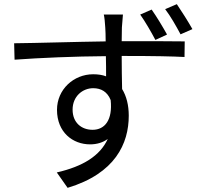

<svg xmlns="http://www.w3.org/2000/svg" viewBox="-20 -857 963 923"><path d="M48 -649 50 -570C173 -579 339 -586 489 -587C490 -553 490 -519 490 -490C472 -497 451 -500 428 -500C334 -500 254 -427 254 -329C254 -221 330 -163 413 -163C446 -163 475 -172 498 -189C461 -108 379 -57 253 -28L305 46C534 -23 599 -167 599 -301C599 -351 588 -395 567 -429C566 -474 565 -533 565 -588H579C722 -588 811 -586 867 -583L868 -658C821 -659 699 -659 580 -659H565C565 -686 566 -710 566 -725L571 -787H479C482 -776 485 -746 486 -725C487 -711 488 -687 488 -658C341 -656 156 -650 48 -649ZM329 -330C329 -394 377 -433 428 -433C466 -433 496 -416 512 -376C522 -280 484 -233 425 -233C372 -233 329 -267 329 -330ZM654 -787C678 -753 706 -705 727 -665L783 -691C763 -727 733 -777 709 -811ZM774 -813C800 -779 826 -733 848 -692L905 -717C883 -756 853 -803 830 -837Z"/></svg>

Font: GenEiGothic-pro-Regular
Style: Regular
Weight: 400
Designer: Ryoko NISHIZUKA (kana & ideographs); Paul D. Hunt (Latin, Greek & Cyrillic); Wenlong ZHANG (bopomofo); Sandoll Communica
Foundry: Adobe Systems Incorporated; o_tamon
Version: Version 1.000.140830